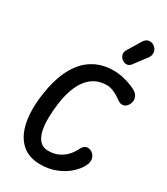

<svg xmlns="http://www.w3.org/2000/svg" viewBox="-324 -1523 1444 1665"><g transform="rotate(30 398.0 -690.0)"><path d="M369 10Q251.5 10 180.2 -57Q109 -124 85.2 -245.5Q61.5 -367 85.5 -529.5Q108.5 -687 164.8 -795Q221 -903 310 -958.5Q399 -1014 519.5 -1014Q566.5 -1014 615 -1002.8Q663.5 -991.5 702.8 -975.5Q742 -959.5 761.5 -945Q783 -929.5 793 -898.2Q803 -867 783.5 -831.5Q765 -799.5 738.2 -794.5Q711.5 -789.5 686 -807Q670 -819 644.8 -834.8Q619.5 -850.5 589.8 -862.5Q560 -874.5 530 -874.5Q447 -874.5 387.2 -830.8Q327.5 -787 291.2 -705.8Q255 -624.5 241.5 -511Q225.5 -382 235 -296.5Q244.5 -211 279 -168.8Q313.5 -126.5 371.5 -126.5Q431 -126.5 475.5 -148.5Q520 -170.5 550.8 -205.2Q581.5 -240 599 -277.5Q613.5 -308 638.5 -318.2Q663.5 -328.5 692.5 -312.5Q721 -298 733 -262.2Q745 -226.5 718.5 -177.5Q692.5 -130 642.5 -87Q592.5 -44 523 -17Q453.5 10 369 10ZM546 -1127Q523 -1141 514.8 -1167.2Q506.5 -1193.5 523 -1221L600 -1348.5Q624 -1388.5 656.8 -1390.2Q689.5 -1392 712.5 -1370.5Q736 -1349.5 738.2 -1319.5Q740.5 -1289.5 722 -1265L629.5 -1142.5Q611 -1118 589.2 -1116Q567.5 -1114 546 -1127Z"/></g></svg>

Font: Edu SA Hand
Style: Bold
Weight: 700
Designer: Tina and Corey Anderson, Eben Sorkin, Mirko Velimirovic
Foundry: Google for Education
Version: Version 2.000